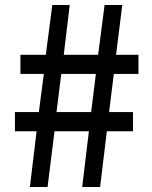

<svg xmlns="http://www.w3.org/2000/svg" viewBox="-20 -751 610 771"><path d="M100 0H171L199 -224H337L310 0H382L409 -224H514V-301H418L437 -454H536V-531H446L471 -731H400L374 -531H236L260 -731H190L164 -531H62V-454H156L136 -301H40V-224H127ZM207 -301 226 -454H365L346 -301Z"/></svg>

Font: Noto Sans JP Medium
Style: Regular
Weight: 500
Designer: Ryoko NISHIZUKA  (kana, bopomofo & ideographs); Paul D. Hunt (Latin, Greek & Cyrillic); Sandoll Communications , Soo-you
Foundry: Adobe
Version: Version 2.002;hotconv 1.0.116;makeotfexe 2.5.65601